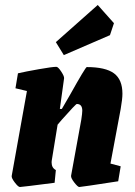

<svg xmlns="http://www.w3.org/2000/svg" viewBox="-20 -741 542 770"><path d="M464 -304 423 -85 464 -74 454 -14Q305 9 298 9Q292 9 278 -9Q264 -27 265 -36L306 -261Q310 -287 310 -297Q310 -324 288 -324Q284 -324 228 -261Q227 -260 211 -241L188 -100Q187 -96 187 -89Q187 -68 204 -59L199 -8Q67 9 60 9Q53 9 39 -9.5Q25 -28 27 -36L88 -376L42 -387L52 -447Q82 -454 136 -463.5Q190 -473 206 -473Q213 -473 225.5 -454Q238 -435 237 -427L220 -304H228L261 -361Q323 -472 328 -472Q403 -472 437 -447Q471 -422 471 -365Q471 -344 464 -304ZM204 -572 372 -721 437 -648 421 -600 236 -520Z"/></svg>

Font: Grenze ExtraBold
Style: Italic
Weight: 800
Italic angle: -10°
Designer: Renata Polastri
Foundry: Omnibus-Type
Version: Version 1.002; ttfautohint (v1.8)